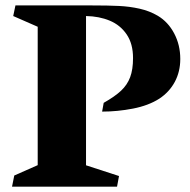

<svg xmlns="http://www.w3.org/2000/svg" viewBox="-20 -696 709 716"><path d="M120.6 -80.1V-596.2L29.3 -636.2L37.6 -675.8H317.9Q384.3 -675.8 423.8 -673.8Q463.4 -671.9 500.5 -663.6Q537.6 -655.3 568.4 -637.2Q606.9 -614.3 629.6 -571.3Q652.3 -528.3 652.3 -476.1Q652.3 -429.2 632.1 -391.1Q611.8 -353 574.2 -328.1Q533.7 -302.2 475.8 -291Q418 -279.8 360.8 -279.8L366.7 -312.5Q408.2 -335.9 431.4 -357.7Q454.6 -379.4 465.3 -408Q476.1 -436.5 476.1 -479.5Q476.1 -532.7 452.4 -567.6Q428.7 -602.5 389.4 -618.9Q350.1 -635.3 300.8 -636.2V-79.6L423.8 -39.6L416.5 0H24.9L33.2 -41.5Z"/></svg>

Font: Vesper Libre Heavy
Style: Regular
Weight: 900
Designer: Robert Keller & Kimya Gandhi
Foundry: Mota Italic
Version: Version 1.058